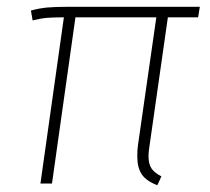

<svg xmlns="http://www.w3.org/2000/svg" viewBox="-20 -540 617 565"><path d="M420 -111Q417 -93 417 -81Q417 -57 426 -44Q435 -31 455 -21L443 5Q411 -7 397.5 -26.5Q384 -46 384 -80Q384 -101 386 -113L440 -489H202L133 0H99L168 -489Q137 -489 118.5 -487.5Q100 -486 76 -480L71 -509Q97 -516 120 -518Q143 -520 182 -520H568L563 -489H474Z"/></svg>

Font: FiraGO UltraLight
Style: Italic
Weight: 200
Italic angle: -8°
Designer: bBox Type GmbH
Foundry: bBox Type GmbH
Version: Version 1.001